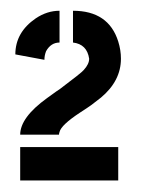

<svg xmlns="http://www.w3.org/2000/svg" viewBox="-20 -708 258 348"><path d="M7.8 -609.4Q7.8 -649.4 44.9 -674.8Q65.4 -688.5 87.9 -688.5V-630.9Q72.3 -630.9 63.5 -615.2Q60.5 -607.4 60.5 -599.6ZM16.6 -380.9V-441.4H194.3V-380.9ZM16.6 -463.9Q16.6 -495.1 65.4 -530.3Q86.9 -545.9 88.9 -546.9Q127.9 -576.2 131.8 -581.1Q141.6 -591.8 141.6 -601.6Q137.7 -627.9 112.3 -630.9V-688.5Q176.8 -688.5 194.3 -632.8Q199.2 -617.2 199.2 -601.6Q199.2 -561.5 163.1 -531.2Q154.3 -524.4 145.5 -517.6Q138.7 -512.7 125 -503.9Q90.8 -481.4 87.9 -468.8Q86.9 -465.8 86.9 -463.9Z"/></svg>

Font: Post No Bills Jaffna ExtraBold
Style: Regular
Weight: 800
Designer: Kosala Senevirathne, Siva Puranthara, Lasantha Premarathna, Tharique Azeez
Foundry: Mooniak
Version: Version 1.220 ; ttfautohint (v1.6)